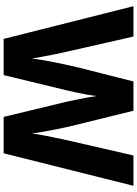

<svg xmlns="http://www.w3.org/2000/svg" viewBox="131 -885 754 1056"><g transform="rotate(90 508.0 -357.0)"><path d="M1002 -714 823 0H623L540 -344Q537 -359 530 -391Q523 -423 517 -457Q511 -491 508 -512Q506 -491 500 -457Q494 -423 487 -391Q480 -359 476 -343L393 0H194L14 -714H181L266 -340Q271 -319 278 -284.5Q285 -250 291.5 -214Q298 -178 302 -155Q306 -192 315 -240.5Q324 -289 334 -335Q344 -381 351 -410L428 -714H589L664 -410Q670 -388 677 -356Q684 -324 691.5 -287.5Q699 -251 705 -216Q711 -181 714 -155Q717 -179 723.5 -214.5Q730 -250 737.5 -284Q745 -318 749 -339L835 -714Z"/></g></svg>

Font: Noto Sans Meetei Mayek ExtraBold
Style: Regular
Weight: 800
Designer: Monotype Design Team and Neelakash Kshetrimayum
Foundry: Monotype Imaging Inc.
Version: Version 2.002; ttfautohint (v1.8.4.7-5d5b)